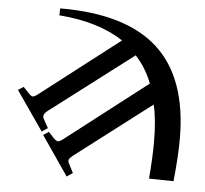

<svg xmlns="http://www.w3.org/2000/svg" viewBox="-52 -586 888 833"><g transform="rotate(5 392.5 -170.0)"><path d="M268.1 191.9 150.9 21 174.8 5.9 195.8 28.8Q209.5 42.5 216.6 43.2Q223.6 43.9 238.8 32.2L592.8 -241.2Q567.4 -307.6 521 -357.9L161.1 -84Q138.2 -66.4 147 -49.8L168.9 -9.8L143.1 6.8L24.9 -164.1L48.8 -179.2L70.8 -155.8Q83.5 -141.6 90.8 -141.1Q98.1 -140.6 113.8 -152.8L456.1 -417Q347.7 -488.8 175.8 -502L176.8 -532.2Q463.9 -533.2 603.5 -405.3Q743.2 -277.3 743.2 -13.2Q743.2 62.5 731.9 171.9L625 169.9Q632.8 77.1 632.8 11.2Q632.8 -87.9 617.2 -151.9L287.1 100.1Q273.9 110.8 271 117.7Q268.1 124.5 272.9 133.8L293.9 174.8Z"/></g></svg>

Font: Display Regular
Style: Bold
Weight: 700
Designer: Latin by Veronika Burian and Jose Scaglione. Greek by Irene Vlachou. Cyrillic by Vera Evstafieva.
Foundry: TypeTogether
Version: Version 3.002